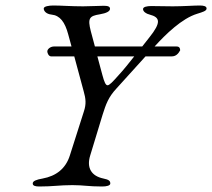

<svg xmlns="http://www.w3.org/2000/svg" viewBox="-20 -673 771 698"><path d="M123 5C173 5 196 0 243 0C285 0 301 5 351 5C367 5 381 2 381 -6C381 -15 376 -20 356 -24C312 -33 294 -63 308 -108L353 -256C365 -294 374 -320 404 -352C428 -378 469 -424 509 -468H604C619 -468 628 -477 635 -490C635 -498 632 -504 622 -504H542C582 -548 641 -606 697 -623C716 -629 731 -633 731 -642C731 -650 722 -653 706 -653C685 -653 646 -650 608 -650C578 -650 558 -651 530 -651C514 -651 500 -648 500 -640C500 -631 511 -623 524 -620C562 -610 567 -592 523 -537C514 -525 505 -514 497 -504H325L310 -560C298 -607 305 -615 343 -621C367 -625 380 -632 380 -641C380 -649 373 -652 357 -652C337 -652 311 -650 282 -650C238 -650 202 -653 174 -653C158 -653 139 -650 139 -642C139 -633 148 -622 167 -620C198 -617 216 -593 228 -548L240 -504H176C164 -504 152 -495 152 -486C152 -480 157 -468 166 -468H250L284 -342C292 -314 294 -295 285 -268L234 -108C219 -60 184 -33 135 -24C112 -20 99 -15 99 -6C99 2 107 5 123 5ZM334 -468H468C449 -444 431 -421 407 -395C390 -376 378 -363 371 -363C364 -363 359 -375 352 -401Z"/></svg>

Font: EB Garamond
Style: Italic
Weight: 400
Italic angle: -17.2°
Designer: Georg Duffner and Octavio Pardo
Foundry: Georg Duffner
Version: Version 1.000;PS 001.000;hotconv 1.0.88;makeotf.lib2.5.64775